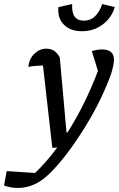

<svg xmlns="http://www.w3.org/2000/svg" viewBox="-119 -729 586 947"><path d="M139 0 93 -406Q64 -405 49 -403.5Q34 -402 21 -399Q25 -440 51 -464.5Q77 -489 109 -489Q154 -489 176 -445L209 -76H214Q258 -145 296 -222Q334 -299 364 -379L334 -477Q360 -485 385 -485Q443 -485 443 -434Q443 -409 429 -365Q409 -308 378 -243.5Q347 -179 308.5 -115.5Q270 -52 229 4.5Q188 61 148.5 103.5Q109 146 77 166Q26 198 -31 198Q-66 198 -99 186L-86 115L54 124Q108 73 163 -1ZM285 -575Q228 -575 196 -607.5Q164 -640 169 -694L237 -709Q232 -627 295 -627Q357 -627 385 -709L447 -694Q432 -642 388 -608.5Q344 -575 285 -575Z"/></svg>

Font: Piazzolla Medium
Style: Italic
Weight: 500
Italic angle: -11.3°
Designer: Juan Pablo del Peral
Foundry: Huerta Tipografica
Version: Version 1.330